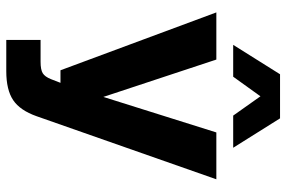

<svg xmlns="http://www.w3.org/2000/svg" viewBox="-174 -610 934 627"><g transform="rotate(90 293.5 -297.0)"><path d="M111 150V38H182Q208 38 219.5 31Q231 24 239 4L251 -27H210L21 -536H175L297 -167L413 -536H566L360 51Q341 105 307.5 127.5Q274 150 213 150ZM127 -591 223 -744H367L463 -591H358L295 -680L231 -591Z"/></g></svg>

Font: Geist
Style: Bold
Weight: 400
Designer: Basement.studio, Andrés Briganti, Mateo Zaragoza
Foundry: Basement.studio, Vercel, Andrés Briganti, Guido Ferreyra, Mateo Zaragoza
Version: Version 1.401